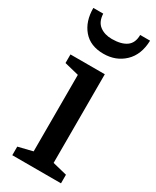

<svg xmlns="http://www.w3.org/2000/svg" viewBox="-201 -836 724 891"><g transform="rotate(30 161.0 -390.0)"><path d="M111 -475 34 -494V-540H218V-65L295 -46V0H34V-46L111 -65ZM322 -780H269Q269 -737 241.5 -717.5Q214 -698 164 -698Q125 -698 99 -717.5Q73 -737 71 -780H18Q18 -708 56 -663.5Q94 -619 164 -619Q231 -619 275.5 -661.5Q320 -704 322 -780Z"/></g></svg>

Font: Domine Medium
Style: Regular
Weight: 500
Designer: Pablo Impallari, Rodrigo Fuenzalida, Brenda Gallo
Foundry: Pablo Impallari, Rodrigo Fuenzalida, Brenda Gallo
Version: Version 2.000